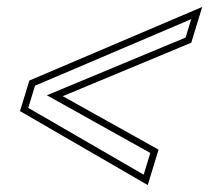

<svg xmlns="http://www.w3.org/2000/svg" viewBox="-20 -612 640 553"><path d="M160.8 -335 530.9 -489 562.4 -592 64.5 -380 37.6 -292 405.5 -79 436.7 -181ZM115 -337.6 412.9 -171.4 393.8 -108.9 61.4 -301.3 80.9 -365.2 530.7 -556.8 514.5 -503.8Z"/></svg>

Font: Din Kursivschrift
Style: EngGhost
Weight: 400
Version: Version 1.089